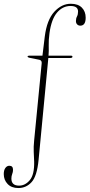

<svg xmlns="http://www.w3.org/2000/svg" viewBox="-80 -732 464 995"><path d="M171.5 -445V-443.5H288Q295.5 -443.5 295.5 -438Q295.5 -431.5 283.5 -431.5H170.5L120 96Q112 180.5 84 211.5Q56 242.5 15 242.5Q-20.5 242.5 -40.5 221.5Q-60.5 200.5 -60.5 170Q-60.5 150 -52.2 138.5Q-44 127 -31.5 127Q-12.5 127 -12.5 148Q-12.5 159.5 -16.8 170Q-21 180.5 -21 193.5Q-21 230 19 230Q50.5 230 74.5 201.5Q98.5 173 97 105.5Q96 80.5 94.8 55Q93.5 29.5 97 -4.5L136 -403.5Q137.5 -418.5 125 -422L71 -433Q63 -435 63 -439Q63 -443.5 71 -443.5H140L152 -542.5Q163 -629 201.2 -670.8Q239.5 -712.5 287 -712.5Q324.5 -712.5 344.2 -692.5Q364 -672.5 364 -640.5Q364 -599 336 -599Q326.5 -599 320 -605.5Q313.5 -612 313.5 -623Q313.5 -636.5 319 -646.8Q324.5 -657 324.5 -672.5Q324.5 -701 285.5 -701Q245 -701 215.8 -667Q186.5 -633 176.5 -560.5Q171.5 -524 172.5 -495.2Q173.5 -466.5 171.5 -445Z"/></svg>

Font: Fraunces 72pt Thin
Style: Regular
Weight: 100
Version: Version 1.000;[b76b70a41]